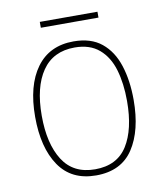

<svg xmlns="http://www.w3.org/2000/svg" viewBox="-76 -768 663 774"><g transform="rotate(-10 256.0 -380.5)"><path d="M457 -330Q457 -205 408 -130.5Q359 -56 256 -56Q155 -56 104.5 -130.5Q54 -205 54 -331Q54 -459 107 -531.5Q160 -604 259 -604Q330 -604 373.5 -568.5Q417 -533 437 -471Q457 -409 457 -330ZM81 -331Q81 -216 124 -148.5Q167 -81 256 -81Q346 -81 388 -147.5Q430 -214 430 -330Q430 -402 413.5 -458Q397 -514 359 -546.5Q321 -579 259 -579Q171 -579 126 -513.5Q81 -448 81 -331ZM375 -705V-681H139V-705Z"/></g></svg>

Font: Noto Sans Malayalam UI SemiCondensed Thin
Style: Regular
Weight: 100
Width: 4
Designer: Jelle Bosma - Monotype Design Team
Foundry: Monotype Imaging Inc.
Version: Version 2.104; ttfautohint (v1.8.4.7-5d5b)